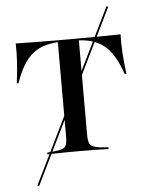

<svg xmlns="http://www.w3.org/2000/svg" viewBox="-59 -766 736 968"><g transform="rotate(-5 309.5 -282.0)"><path d="M99.2 155.6 91.1 151.6 516.9 -718.5 525 -714.5ZM302.4 -2.4Q271.8 -2.4 244.8 -2Q217.7 -1.6 195.6 -1.2Q173.4 -0.8 154.8 0V-8.9L195.2 -12.9Q233.9 -16.9 245.2 -29Q256.5 -41.1 256.5 -78.2V-201.6H362.9V-78.2Q362.9 -41.1 374.6 -29Q386.3 -16.9 425 -12.1L464.5 -8.9V0Q447.6 -0.8 424.6 -1.2Q401.6 -1.6 375 -2Q348.4 -2.4 317.7 -2.4H310.5ZM280.6 -559.7Q233.1 -559.7 196.8 -550Q160.5 -540.3 132.3 -518.5Q104 -496.8 81.9 -460.5Q59.7 -424.2 41.1 -370.2H32.3Q39.5 -425 42.7 -475Q46 -525 44.4 -571Q87.1 -570.2 142.3 -569.4Q197.6 -568.5 275.8 -568.5H343.5Q421.8 -568.5 477 -569.4Q532.3 -570.2 575 -571Q573.4 -525 576.6 -475Q579.8 -425 587.1 -370.2H578.2Q559.7 -424.2 537.5 -460.5Q515.3 -496.8 487.1 -518.5Q458.9 -540.3 422.6 -550Q386.3 -559.7 338.7 -559.7ZM256.5 -201.6V-562.9H362.9V-201.6Z"/></g></svg>

Font: Playfair 144pt SemiExpanded SemiBold
Style: Regular
Weight: 600
Width: 6
Designer: Claus Eggers Sørensen
Foundry: Claus Eggers Sørensen
Version: Version 2.203